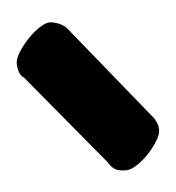

<svg xmlns="http://www.w3.org/2000/svg" viewBox="-57 -677 283 309"><g transform="rotate(-5 84.5 -522.0)"><path d="M-17 -563 -16 -561Q-25 -568 -25 -585Q-25 -592 -18.5 -602.5Q-12 -613 -2.5 -623Q7 -633 17 -639.5Q27 -646 34 -646Q37 -646 44 -644Q51 -642 59 -636L188 -477Q193 -468 193.5 -464Q194 -460 194 -458Q194 -451 187.5 -440.5Q181 -430 172 -420.5Q163 -411 153 -404.5Q143 -398 135 -398Q124 -398 118 -401.5Q112 -405 107 -413L109 -411Z"/></g></svg>

Font: Discipuli Britannica Bold
Style: Regular
Weight: 700
Designer: Peter Wiegel
Foundry: Peter Wiegel
Version: Version 0.001 2009